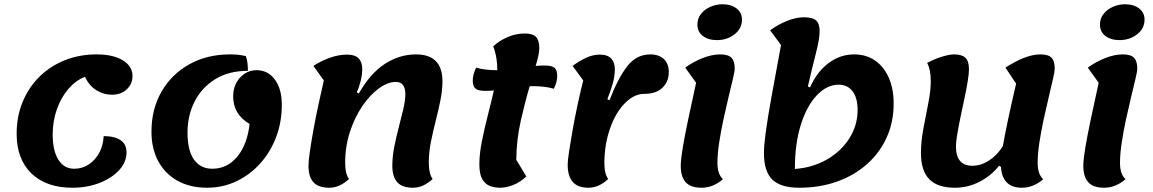

<svg xmlns="http://www.w3.org/2000/svg" viewBox="-20 -855 5406 900"><path d="M319 25Q197 25 127.5 -42Q58 -109 58 -228Q58 -309 86 -377Q114 -445 164.5 -495Q215 -545 283.5 -572.5Q352 -600 433 -600Q510 -600 555.5 -572.5Q601 -545 601 -499Q601 -461 574 -436Q547 -411 505 -411Q466 -411 432 -432Q398 -453 378 -495Q335 -478 300.5 -438Q266 -398 246.5 -342.5Q227 -287 227 -224Q227 -149 253.5 -106.5Q280 -64 328 -64Q366 -64 396.5 -84.5Q427 -105 445.5 -139.5Q464 -174 466 -217Q517 -217 545 -198Q573 -179 573 -141Q573 -95 538.5 -57.5Q504 -20 446.5 2.5Q389 25 319 25Z M951 25Q871 25 812.5 -7.5Q754 -40 722 -99Q690 -158 690 -238Q690 -344 737.5 -426Q785 -508 868 -554Q951 -600 1058 -600Q1077 -600 1094 -598.5Q1111 -597 1132 -592Q1138 -578 1140 -560Q1142 -542 1142 -523Q1053 -523 990 -484.5Q927 -446 893 -380.5Q859 -315 859 -234Q859 -148 890 -106Q921 -64 975 -64Q1045 -64 1092 -120.5Q1139 -177 1150 -274Q1073 -319 1073 -403Q1073 -456 1105 -491Q1137 -526 1183 -526Q1236 -526 1268.5 -482Q1301 -438 1301 -364Q1301 -282 1274 -211.5Q1247 -141 1199 -88Q1151 -35 1087.5 -5Q1024 25 951 25Z M1524 25Q1472 25 1449 -1Q1426 -27 1426 -78Q1426 -100 1432.5 -145Q1439 -190 1449.5 -248Q1460 -306 1473 -366Q1486 -426 1498 -478L1449 -546Q1484 -569 1525.5 -584Q1567 -599 1607 -599Q1644 -599 1661 -581.5Q1678 -564 1678 -531Q1678 -505 1670.5 -475Q1663 -445 1652 -422L1662 -417Q1717 -513 1785.5 -556.5Q1854 -600 1930 -600Q2054 -600 2054 -474Q2054 -432 2044.5 -385Q2035 -338 2022.5 -289Q2010 -240 2000 -190.5Q1990 -141 1990 -92Q1990 -40 2008 -16Q1964 25 1916 25Q1865 25 1842 -1Q1819 -27 1819 -78Q1819 -120 1828 -166Q1837 -212 1849 -257.5Q1861 -303 1870.5 -343.5Q1880 -384 1880 -414Q1880 -471 1835 -471Q1798 -471 1756.5 -441Q1715 -411 1679 -358.5Q1643 -306 1620.5 -237.5Q1598 -169 1598 -92Q1598 -39 1616 -16Q1572 25 1524 25Z M2324 25Q2298 25 2276 16.5Q2254 8 2240.5 -15.5Q2227 -39 2227 -86Q2227 -133 2239 -193.5Q2251 -254 2267 -316Q2283 -378 2295 -431Q2274 -429 2256 -429Q2221 -429 2208.5 -440Q2196 -451 2196 -477Q2196 -506 2212 -538Q2231 -532 2256.5 -529Q2282 -526 2305 -526Q2308 -526 2311 -526Q2311 -529 2311 -532Q2311 -555 2307 -581.5Q2303 -608 2292 -638Q2320 -664 2359 -681Q2398 -698 2440 -698Q2477 -698 2492.5 -682Q2508 -666 2508 -629Q2508 -615 2503.5 -593.5Q2499 -572 2491 -546Q2513 -548 2532 -548Q2567 -548 2579.5 -537Q2592 -526 2592 -499Q2592 -471 2576 -439Q2557 -445 2532 -448Q2507 -451 2484 -451Q2474 -451 2463 -451Q2441 -377 2421 -288.5Q2401 -200 2400 -106L2447 -28Q2419 -1 2386 12Q2353 25 2324 25Z M2739 25Q2688 25 2664.5 -2.5Q2641 -30 2641 -83Q2641 -102 2647.5 -145Q2654 -188 2664 -244.5Q2674 -301 2687 -362Q2700 -423 2714 -478L2664 -546Q2695 -569 2727 -584Q2759 -599 2791 -599Q2829 -599 2845.5 -580Q2862 -561 2862 -531Q2862 -497 2852 -462.5Q2842 -428 2827 -390L2837 -385Q2876 -487 2919.5 -543.5Q2963 -600 3028 -600Q3069 -600 3092 -578Q3115 -556 3115 -517Q3115 -473 3085.5 -444Q3056 -415 3000 -415Q2963 -415 2929 -389Q2895 -363 2869 -318Q2843 -273 2828 -214.5Q2813 -156 2813 -92Q2813 -39 2831 -16Q2787 25 2739 25Z M3341 -667Q3300 -667 3274.5 -686.5Q3249 -706 3249 -740Q3249 -769 3266.5 -790.5Q3284 -812 3311 -823.5Q3338 -835 3366 -835Q3407 -835 3432.5 -815.5Q3458 -796 3458 -763Q3458 -721 3423 -694Q3388 -667 3341 -667ZM3269 25Q3217 25 3194 -1Q3171 -27 3171 -78Q3171 -107 3180.5 -163.5Q3190 -220 3206.5 -298Q3223 -376 3243 -467L3192 -538Q3229 -565 3273 -582.5Q3317 -600 3356 -600Q3393 -600 3408.5 -584.5Q3424 -569 3424 -533Q3424 -521 3415.5 -485.5Q3407 -450 3395 -400Q3383 -350 3371 -294.5Q3359 -239 3351 -186Q3343 -133 3343 -92Q3343 -38 3369 -15Q3322 25 3269 25Z M3726 25Q3640 25 3600.5 -13Q3561 -51 3561 -138Q3561 -173 3569.5 -236Q3578 -299 3596 -399Q3614 -499 3641 -644L3590 -713Q3625 -739 3668 -756.5Q3711 -774 3749 -774Q3789 -774 3805.5 -759Q3822 -744 3822 -709Q3822 -673 3804.5 -605Q3787 -537 3767 -450L3777 -445Q3809 -518 3863.5 -559Q3918 -600 3984 -600Q4040 -600 4081.5 -571.5Q4123 -543 4146 -491Q4169 -439 4169 -370Q4169 -283 4136.5 -211Q4104 -139 4044.5 -86Q3985 -33 3904 -4Q3823 25 3726 25ZM3706 -63Q3789 -69 3855.5 -107Q3922 -145 3961 -206Q4000 -267 4000 -340Q4000 -396 3976.5 -427Q3953 -458 3911 -458Q3857 -458 3810 -409.5Q3763 -361 3734.5 -272Q3706 -183 3706 -63Z M4456 25Q4375 25 4336 -15Q4297 -55 4297 -137Q4297 -192 4308.5 -253Q4320 -314 4331.5 -372Q4343 -430 4343 -474Q4343 -529 4326 -560Q4359 -578 4394.5 -589Q4430 -600 4453 -600Q4489 -600 4505.5 -584Q4522 -568 4522 -531Q4522 -510 4516 -473Q4510 -436 4500.5 -392Q4491 -348 4482 -304.5Q4473 -261 4467 -225Q4461 -189 4461 -169Q4461 -78 4538 -78Q4578 -78 4616 -102.5Q4654 -127 4681 -170Q4697 -265 4743 -463L4693 -538Q4743 -570 4783 -585Q4823 -600 4857 -600Q4894 -600 4909 -584.5Q4924 -569 4924 -533Q4924 -521 4916 -485.5Q4908 -450 4896 -400Q4884 -350 4872 -294.5Q4860 -239 4852 -186Q4844 -133 4844 -92Q4844 -38 4870 -15Q4824 25 4770 25Q4678 25 4672 -73L4663 -78Q4626 -31 4571.5 -3Q4517 25 4456 25Z M5228 -667Q5187 -667 5161.5 -686.5Q5136 -706 5136 -740Q5136 -769 5153.5 -790.5Q5171 -812 5198 -823.5Q5225 -835 5253 -835Q5294 -835 5319.5 -815.5Q5345 -796 5345 -763Q5345 -721 5310 -694Q5275 -667 5228 -667ZM5156 25Q5104 25 5081 -1Q5058 -27 5058 -78Q5058 -107 5067.5 -163.5Q5077 -220 5093.5 -298Q5110 -376 5130 -467L5079 -538Q5116 -565 5160 -582.5Q5204 -600 5243 -600Q5280 -600 5295.5 -584.5Q5311 -569 5311 -533Q5311 -521 5302.5 -485.5Q5294 -450 5282 -400Q5270 -350 5258 -294.5Q5246 -239 5238 -186Q5230 -133 5230 -92Q5230 -38 5256 -15Q5209 25 5156 25Z"/></svg>

Font: Lemonada SemiBold
Style: Regular
Weight: 600
Designer: Mohamed Gaber (Arabic), Eduardo Tunni (Latin)
Foundry: Kief Type Foundry
Version: Version 4.005; ttfautohint (v1.8.3)